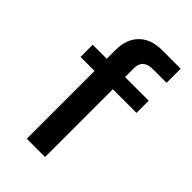

<svg xmlns="http://www.w3.org/2000/svg" viewBox="-214 -774 849 849"><g transform="rotate(45 210.0 -350.0)"><path d="M305.2 -611.8Q242.2 -611.8 242.2 -555.2V-500H390.1V-423.8H242.2V0H127.9V-423.8H40V-500H127.9V-555.2Q127.9 -622.6 166.3 -661.4Q204.6 -700.2 274.9 -700.2H390.1V-611.8Z"/></g></svg>

Font: Fivo Sans Modern Med
Style: Regular
Weight: 450
Designer: Alexander Slobzheninov
Foundry: Alexander Slobzheninov
Version: 1.0